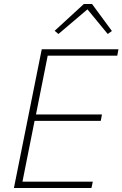

<svg xmlns="http://www.w3.org/2000/svg" viewBox="-20 -946 616 966"><path d="M440 0H50L190 -698H576L570 -666H220L161 -370H493L487 -338H154L93 -32H447ZM402 -926H443L543 -790L522 -775L420 -899L274 -775L255 -791Z"/></svg>

Font: IBM Plex Sans ExtraLight
Style: Italic
Weight: 250
Italic angle: -11.31°
Designer: Mike Abbink, Paul van der Laan, Pieter van Rosmalen
Foundry: Bold Monday
Version: Version 3.201